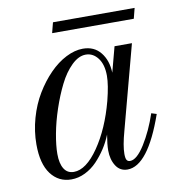

<svg xmlns="http://www.w3.org/2000/svg" viewBox="-71 -651 672 727"><g transform="rotate(-10 265.0 -287.0)"><path d="M394 -456.1H460.9L375 -133.8Q359.9 -79.6 359.9 -47.9Q359.9 -31.7 363.8 -24.9Q367.7 -18.1 377 -18.1Q402.8 -18.1 434.1 -67.9Q465.3 -117.7 486.8 -182.1L506.8 -175.8Q440.9 12.2 361.8 12.2Q333 12.2 317.4 -12.2Q301.8 -36.6 301.8 -71.8Q301.8 -94.7 308.1 -131.8Q297.4 -104.5 281.5 -80.1Q265.6 -55.7 245.4 -34.4Q225.1 -13.2 199.2 -0.5Q173.3 12.2 146 12.2Q97.2 12.2 67.6 -27.1Q38.1 -66.4 38.1 -141.1Q38.1 -191.4 52.2 -241.5Q66.4 -291.5 90.6 -331.5Q114.7 -371.6 145 -402.6Q175.3 -433.6 209 -450.7Q242.7 -467.8 273.9 -467.8Q317.4 -467.8 342 -437Q366.7 -406.2 368.2 -358.9ZM160.2 -14.2Q207.5 -14.2 255.9 -84.5Q304.2 -154.8 331.1 -256.8Q346.2 -315.9 346.2 -351.1Q346.2 -394.5 327.4 -419.2Q308.6 -443.8 280.8 -443.8Q253.4 -443.8 226.3 -417.5Q199.2 -391.1 179 -350.3Q158.7 -309.6 142.6 -261.7Q126.5 -213.9 118.2 -168.9Q109.9 -124 109.9 -91.8Q109.9 -55.2 122.6 -34.7Q135.3 -14.2 160.2 -14.2ZM483.9 -545.9H169.9L180.2 -585.9H494.1Z"/></g></svg>

Font: Flanker Steampunk
Style: Italic
Weight: 400
Italic angle: -12°
Designer: Alexey Kryukov, Leonardo Di Lena
Foundry: Alexey Kryukov, Leonardo Di Lena
Version: 1.210